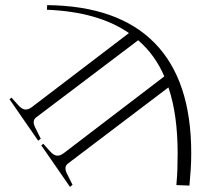

<svg xmlns="http://www.w3.org/2000/svg" viewBox="-20 -552 816 749"><path d="M253 177 141 15 149 9 174 37Q188 53 200.5 55Q213 57 228 46L621 -254Q585 -338 519 -395L121 -94Q104 -81 117 -55L139 -11L129 -3L17 -165L25 -171L50 -143Q64 -127 76.5 -125Q89 -123 104 -134L483 -423Q363 -506 163 -514L164 -532Q442 -529 584 -383.5Q726 -238 726 45Q726 65 725.5 77.5Q725 90 724 109.5Q723 129 719 172L668 170Q671 136 672 109.5Q673 83 673 47Q673 -106 637 -211L245 86Q228 99 241 125L263 169Z"/></svg>

Font: Literata 72pt ExtraLight
Style: Regular
Weight: 200
Designer: Latin by Veronika Burian and Jose Scaglione. Greek by Irene Vlachou. Cyrillic by Vera Evstafieva.
Foundry: TypeTogether
Version: Version 3.002